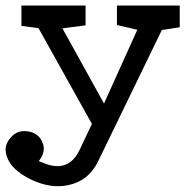

<svg xmlns="http://www.w3.org/2000/svg" viewBox="-75 -461 658 681"><path d="M251 -21.5 61.5 -361.3 1 -369.1V-441.4H228.5V-371.1L146.5 -360.4L293.9 -93.8L412.1 -355.5L339.8 -372.1V-441.4H562.5V-364.3L499 -354.5L273.4 110.4Q239.3 181.6 164.1 196.3Q105.5 208 39.1 177.7Q-46.9 137.7 -54.7 76.2Q-57.6 50.8 -38.1 28.3Q-14.6 -1 24.4 4.9Q64.5 11.7 77.1 47.9Q87.9 78.1 62.5 110.4L82 118.2Q168 152.3 207 71.3Z"/></svg>

Font: Hopone
Style: Regular
Weight: 400
Foundry: SIL International (SIL)
Version: Version 1.00 September 3, 2015, initial release